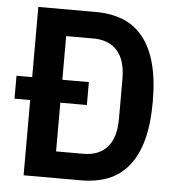

<svg xmlns="http://www.w3.org/2000/svg" viewBox="-51 -746 728 793"><g transform="rotate(5 313.0 -349.0)"><path d="M76 -312H11V-407H76V-698H314Q377 -698 426.5 -678.5Q476 -659 510.5 -616.5Q545 -574 563 -508Q581 -442 581 -349Q581 -256 563 -190Q545 -124 510.5 -81.5Q476 -39 426.5 -19.5Q377 0 314 0H76ZM314 -110Q378 -110 413 -149Q448 -188 448 -267V-431Q448 -510 413 -549Q378 -588 314 -588H201V-407H311V-312H201V-110Z"/></g></svg>

Font: IBM Plex Sans Cond SmBld
Style: Regular
Weight: 600
Width: 3
Designer: Mike Abbink, Paul van der Laan, Pieter van Rosmalen
Foundry: Bold Monday
Version: Version 1.3